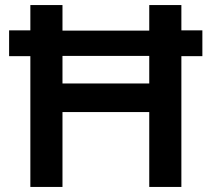

<svg xmlns="http://www.w3.org/2000/svg" viewBox="-20 -739 836 759"><path d="M100 0V-517H16V-619H100V-719H227V-618H570V-719H697V-619H780V-517H697V0H570V-296H227V0ZM227 -409H570V-518H227Z"/></svg>

Font: Nunitoga
Style: Bold
Weight: 700
Designer: Vernon Adams
Foundry: Vernon Adams
Version: Version 1.0